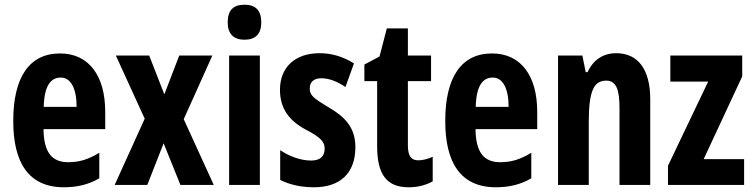

<svg xmlns="http://www.w3.org/2000/svg" viewBox="-20 -782 3186 812"><path d="M234 -556C103 -556 36 -454 36 -270C36 -97 99 10 250 10C307 10 356 -2 400 -28V-136C353 -107 314 -96 268 -96C198 -96 165 -140 164 -236H425V-309C425 -460 357 -556 234 -556ZM237 -454C280 -454 304 -407 304 -330H165C167 -418 194 -454 237 -454Z M592 -280 465 0H603L672 -176L743 0H884L757 -278L878 -547H738L675 -383L611 -547H470Z M1014 -762C965 -762 943 -737 943 -687C943 -639 968 -614 1014 -614C1061 -614 1085 -639 1085 -687C1085 -736 1063 -762 1014 -762ZM1079 -547H949V0H1079Z M1483 -160C1483 -244 1437 -289 1370 -328C1302 -369 1290 -380 1290 -408C1290 -435 1307 -451 1339 -451C1375 -451 1410 -435 1441 -414L1477 -514C1431 -542 1385 -557 1332 -557C1228 -557 1164 -498 1164 -402C1164 -323 1203 -272 1271 -235C1341 -199 1353 -180 1353 -153C1353 -120 1333 -103 1296 -103C1249 -103 1200 -123 1165 -147V-21C1207 0 1255 10 1308 10C1418 10 1483 -49 1483 -160Z M1749 -104C1717 -104 1705 -125 1705 -168V-439H1803V-547H1705V-662H1616L1585 -543L1521 -509V-439H1575V-163C1575 -46 1614 10 1708 10C1747 10 1781 1 1810 -15V-119C1788 -109 1767 -104 1749 -104Z M2061 -556C1930 -556 1863 -454 1863 -270C1863 -97 1926 10 2077 10C2134 10 2183 -2 2227 -28V-136C2180 -107 2141 -96 2095 -96C2025 -96 1992 -140 1991 -236H2252V-309C2252 -460 2184 -556 2061 -556ZM2064 -454C2107 -454 2131 -407 2131 -330H1992C1994 -418 2021 -454 2064 -454Z M2586 -557C2531 -557 2489 -529 2465 -477H2457L2443 -547H2340V0H2470V-263C2470 -393 2489 -441 2544 -441C2587 -441 2600 -401 2600 -324V0H2730V-362C2730 -489 2678 -557 2586 -557Z M3127 0V-109H2956L3119 -459V-547H2815V-437H2975L2805 -81V0Z"/></svg>

Font: Noto Sans Ethiopic ExtraCondensed
Style: Bold
Weight: 700
Width: 2
Designer: Monotype Design Team
Foundry: Monotype Imaging Inc.
Version: Version 2.102